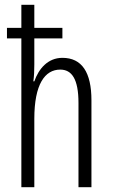

<svg xmlns="http://www.w3.org/2000/svg" viewBox="-20 -780 476 800"><path d="M123 -760H69V-664H9V-620H69V0H123V-285C123 -429 167 -490 231 -490C279 -490 307 -451 307 -351V0H361V-362C361 -479 321 -539 240 -539C179 -539 141 -493 123 -441H119C122 -464 123 -484 123 -511V-620H240V-664H123Z"/></svg>

Font: Noto Sans Display Condensed Light
Style: Regular
Weight: 300
Width: 3
Designer: Monotype Design Team
Foundry: Monotype Imaging Inc.
Version: Version 1.900